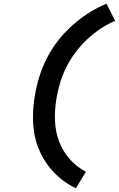

<svg xmlns="http://www.w3.org/2000/svg" viewBox="-20 -861 645 1042"><path d="M392 161Q348 140 310.5 109.5Q273 79 244 41Q215 3 195 -41.5Q175 -86 166.5 -135.5Q158 -185 159 -236.5Q160 -288 169 -340Q177 -392 193 -443.5Q209 -495 234 -544.5Q259 -594 293.5 -638.5Q328 -683 370 -721Q412 -759 459.5 -789.5Q507 -820 558 -841L605 -748Q562 -730 523 -703.5Q484 -677 450 -644.5Q416 -612 388 -574.5Q360 -537 339.5 -495.5Q319 -454 306 -411Q293 -368 286 -324Q276 -264 278.5 -204.5Q281 -145 301 -92.5Q321 -40 358.5 2.5Q396 45 446 71Z"/></svg>

Font: Iosevka SS04 Extended
Style: Bold Italic
Weight: 700
Width: 7
Italic angle: -9°
Monospace: yes
Designer: Belleve Invis
Foundry: Belleve Invis
Version: Version 19.0.0; ttfautohint (v1.8.4)